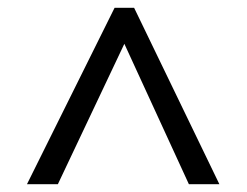

<svg xmlns="http://www.w3.org/2000/svg" viewBox="-20 -739 632 491"><path d="M273 -719H323L541 -268H463L298 -627L128 -268H49Z"/></svg>

Font: sinhala25
Style: Book
Weight: 400
Designer: Jelle Bosma - Monotype Design Team
Foundry: Monotype Imaging Inc.
Version: Version 2.003